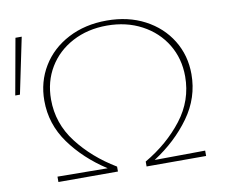

<svg xmlns="http://www.w3.org/2000/svg" viewBox="-78 -754 991 845"><g transform="rotate(-10 417.0 -331.5)"><path d="M777 -24V0H511V-22Q614 -82 680.5 -168Q747 -254 747 -361Q747 -441 708.5 -504.5Q670 -568 601.5 -604.5Q533 -641 446 -641Q360 -641 292 -605Q224 -569 186 -506Q148 -443 148 -363Q148 -256 214 -170Q280 -84 383 -22V0H117V-24L341 -22Q242 -86 180 -172Q118 -258 118 -363Q118 -447 159.5 -515.5Q201 -584 276.5 -623.5Q352 -663 449 -663Q545 -663 619 -624Q693 -585 734.5 -517.5Q776 -450 776 -366Q776 -261 713 -173.5Q650 -86 551 -22ZM41 -658H69L17 -408H-4Z"/></g></svg>

Font: Ysabeau SC Extralight
Style: Regular
Weight: 200
Designer: Christian Thalmann (Catharsis Fonts)
Version: Version 0.003